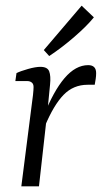

<svg xmlns="http://www.w3.org/2000/svg" viewBox="-20 -655 361 675"><path d="M55 0 92 -290Q94 -302 96 -321Q98 -340 98 -349Q98 -360 91.5 -365Q85 -370 76 -370H34L38 -398Q52 -405 78.5 -412.5Q105 -420 122 -420Q147 -420 153 -404Q159 -388 156 -358L148 -276L117 0ZM133 -246Q168 -335 207 -380.5Q246 -426 290 -426Q304 -426 311 -419Q318 -412 318 -398Q318 -388 316.5 -378Q315 -368 313 -357H288Q238 -357 203.5 -321.5Q169 -286 138 -212ZM134 -479 267 -635 310 -594Q286 -564 241.5 -525.5Q197 -487 153 -458Z"/></svg>

Font: Rasa Light
Style: Italic
Weight: 300
Italic angle: -7.10001°
Designer: Anna Giedrys (Yrsa+Rasa design), David Brezina (Yrsa art-direction, Rasa art-direction, design)
Foundry: Rosetta Type Foundry
Version: Version 2.004